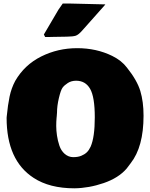

<svg xmlns="http://www.w3.org/2000/svg" viewBox="-20 -1028 843 1077"><path d="M297.9 -371.1Q297.9 -370.6 297.4 -368.7V-367.2Q295.4 -346.7 295.4 -321.3Q295.4 -295.9 299.6 -267.6Q303.7 -239.3 313.2 -210.9Q322.8 -182.6 342.8 -165Q364.3 -146.5 390.9 -146.5Q417.5 -146.5 435.8 -154.1Q454.1 -161.6 466.6 -173.3Q479 -185.1 488.3 -205.1Q511.7 -258.3 511.7 -370.1Q511.7 -483.9 485.6 -529.5Q459.5 -575.2 406.7 -575.2Q380.4 -575.2 360.6 -562.5Q340.8 -549.8 330.8 -536.1Q320.8 -522.5 310.3 -478Q299.8 -433.6 299.8 -396ZM17.1 -367.2 18.1 -377.9Q23.9 -439 33.7 -486.1Q43.5 -533.2 65.4 -574.2Q117.7 -664.6 211.2 -711.2Q304.7 -757.8 412.8 -757.8Q521 -757.8 609.4 -714.4Q662.1 -688.5 691.9 -648.9Q749 -577.6 767.1 -517.6Q785.2 -457.5 785.2 -378.9Q785.2 -204.1 712.9 -112.3L690.4 -82.5Q645 -29.8 562 -1.2Q479 27.3 397.5 28.3Q257.8 28.3 168.5 -30.3Q17.1 -128.4 17.1 -367.2ZM265.1 -820.8 257.3 -820.3H233.4L226.1 -834.5L308.1 -974.1Q329.1 -1004.9 332 -1008.3H366.2L570.3 -1003.4V-1002Q550.8 -979.5 506.3 -929.9Q461.9 -880.4 440.9 -856.4Q419.9 -832.5 404.5 -827.6Q389.2 -822.8 354.5 -822.3Z"/></svg>

Font: Bowlby One
Style: Regular
Weight: 400
Designer: vernon adams
Foundry: vernon adams
Version: Version 1.001